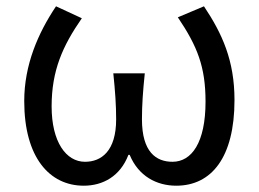

<svg xmlns="http://www.w3.org/2000/svg" viewBox="-20 -577 822 610"><path d="M246 13C307 13 362 -17 388 -85H392C420 -17 478 13 540 13C652 13 725 -77 725 -259C725 -385 686 -470 628 -557L545 -522C607 -430 633 -365 633 -254C633 -124 589 -63 528 -63C476 -63 431 -94 431 -198C431 -243 434 -286 440 -344H340C346 -286 349 -243 349 -198C349 -97 302 -63 250 -63C190 -63 144 -126 144 -239C144 -353 179 -431 240 -519L158 -557C101 -472 57 -371 57 -256C57 -76 138 13 246 13Z"/></svg>

Font: Source Han Sans TC
Style: Regular
Weight: 400
Designer: Ryoko NISHIZUKA 西塚涼子 (kana, bopomofo & ideographs); Paul D. Hunt (Latin, Greek & Cyrillic); Sandoll Communications 산돌커뮤니
Foundry: Adobe
Version: Version 2.002;hotconv 1.0.116;makeotfexe 2.5.65601